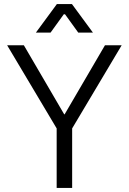

<svg xmlns="http://www.w3.org/2000/svg" viewBox="-20 -922 632 942"><path d="M258 -292 15 -700H97L295 -361H297L495 -700H577L334 -292V0H258ZM259 -902H333L436 -762H364L299 -852H293L228 -762H156Z"/></svg>

Font: Chakra Petch
Style: Regular
Weight: 400
Designer: Katatrad Aksorn Co.,Ltd.
Foundry: Cadson Demak Co.,Ltd.
Version: Version 1.000; ttfautohint (v1.6)